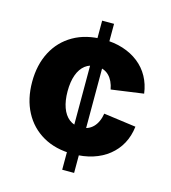

<svg xmlns="http://www.w3.org/2000/svg" viewBox="-109 -817 808 905"><g transform="rotate(15 295.5 -364.0)"><path d="M277.8 0V-727.5H335.9V0ZM306.6 -84.5Q222.2 -84.5 160.9 -119.6Q99.6 -154.8 66.7 -217.5Q33.7 -280.3 33.7 -363.8Q33.7 -447.3 66.7 -510.3Q99.6 -573.2 160.9 -608.4Q222.2 -643.6 306.6 -643.6Q359.4 -643.6 402.8 -629.6Q446.3 -615.7 479.2 -589.8Q512.2 -564 532.2 -527.6Q552.2 -491.2 558.1 -446.3L400.4 -424.3Q396.5 -445.3 388.7 -461.7Q380.9 -478 369.4 -489.5Q357.9 -501 342.8 -506.8Q327.6 -512.7 308.6 -512.7Q276.4 -512.7 253.4 -494.9Q230.5 -477.1 218.5 -443.8Q206.5 -410.6 206.5 -364.3Q206.5 -318.4 218.5 -284.9Q230.5 -251.5 253.4 -233.4Q276.4 -215.3 308.6 -215.3Q327.6 -215.3 343 -221.4Q358.4 -227.5 370.1 -239.3Q381.8 -251 389.6 -268.1Q397.5 -285.2 400.9 -306.6L558.6 -285.2Q553.2 -238.8 533.2 -201.9Q513.2 -165 480.2 -138.7Q447.3 -112.3 403.3 -98.4Q359.4 -84.5 306.6 -84.5Z"/></g></svg>

Font: Inter 17pt ExtraBold
Style: Regular
Weight: 800
Version: Version 4.001;git-66647c0bb